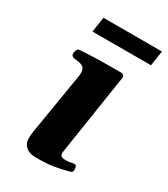

<svg xmlns="http://www.w3.org/2000/svg" viewBox="-166 -730 715 815"><g transform="rotate(30 191.5 -322.5)"><path d="M145 6.3Q116.7 6.3 102.1 -3.4Q87.4 -13.2 82.3 -25.6Q77.1 -38.1 77.1 -46.9Q77.1 -67.9 80.1 -84.5L129.4 -383.3Q130.4 -387.7 130.6 -391.4Q130.9 -395 130.9 -398.4Q130.9 -420.4 119.9 -428Q108.9 -435.5 94.5 -436.8Q80.1 -438 69.3 -440.9Q64.5 -443.4 62 -447.3Q59.6 -451.2 60.5 -460.4Q61.5 -466.3 65.4 -473.9Q69.3 -481.4 75.2 -481.9Q143.6 -486.3 197.8 -486.6Q252 -486.8 281.2 -486.8Q285.2 -486.8 289.3 -482.9Q293.5 -479 293 -467.3L231.4 -68.4Q231.4 -53.2 241 -50Q250.5 -46.9 261.7 -46.9Q272.5 -46.9 283.9 -49.6Q295.4 -52.2 301.3 -52.2Q308.1 -52.2 310.3 -44.2Q312.5 -36.1 312.5 -29.3Q312.5 -18.1 300.8 -14.6Q261.7 -3.9 229.2 1.2Q196.8 6.3 145 6.3ZM85 -577.1 96.2 -650.9H382.8L371.6 -577.1Z"/></g></svg>

Font: Gelasio
Style: Bold Italic
Weight: 700
Italic angle: -8.5°
Designer: Eben Sorkin
Foundry: Eben Sorkin
Version: Version 1.008